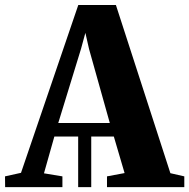

<svg xmlns="http://www.w3.org/2000/svg" viewBox="-58 -766 774 786"><path d="M-37 0 -37.5 -44 28 -58.5 262.5 -745.5H416.5L639.5 -57L696.5 -44V0H380V-44L452 -57.5L408 -207H315.5V0H262V-207H164.5L122 -56.5L197.5 -44V0ZM180.5 -262.5H391.5L306.5 -565.5L291.5 -631.5L273.5 -565.5Z"/></svg>

Font: Merriweather 72pt ExtraBold
Style: Regular
Weight: 800
Version: Version 2.100